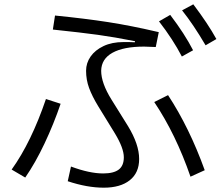

<svg xmlns="http://www.w3.org/2000/svg" viewBox="-20 -837 1040 890"><path d="M933 -627Q876 -724 824 -789L876 -817Q944 -727 983 -656ZM823 -575Q782 -654 717 -738L769 -768Q836 -680 875 -604ZM294 3 309 -65Q395 -33 458 -33Q507 -33 530.5 -51Q554 -69 554 -108Q554 -150 513 -218L435 -345Q407 -391 393 -429Q379 -467 379 -509Q379 -545 400 -575Q421 -605 460 -623.5Q499 -642 552 -642H579Q597 -642 605 -641L606 -646Q510 -665 434 -675.5Q358 -686 225 -700L235 -765Q375 -751 481.5 -734.5Q588 -718 716 -688L702 -619Q664 -621 648 -621Q553 -621 501.5 -592.5Q450 -564 449 -509Q449 -452 497 -375L573 -253Q625 -168 625 -100Q625 -36 581.5 -1.5Q538 33 461 33Q384 33 294 3ZM863 -18Q795 -215 695 -364L759 -396Q858 -245 929 -48ZM34 -51Q125 -178 193 -378L261 -356Q229 -262 186.5 -172Q144 -82 97 -14Z"/></svg>

Font: PlemolJP35 Console
Style: Regular
Weight: 400
Version: v2.0.3; ttfautohint (v1.8.4.7-5d5b-dirty) -l 6 -r 45 -G 200 